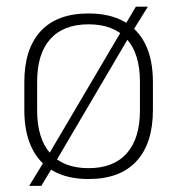

<svg xmlns="http://www.w3.org/2000/svg" viewBox="-20 -540 546 592"><path d="M253 12Q188.5 12 144.2 -12.8Q100 -37.5 77.5 -85.2Q55 -133 55 -201V-286.5Q55 -389.5 105.5 -444Q156 -498.5 253 -498.5Q317.5 -498.5 361.8 -474Q406 -449.5 428.8 -402.5Q451.5 -355.5 451.5 -286.5V-201Q451.5 -98 400.8 -43Q350 12 253 12ZM107.5 33H70L118 -45.5L127 -58.5L358 -450.5L364 -460.5L399 -519.5H436L389 -444L380.5 -430.5L150.5 -39.5L143.5 -27ZM253 -21.5Q330 -21.5 370.8 -67.2Q411.5 -113 411.5 -199.5V-288Q411.5 -374 371 -419.5Q330.5 -465 253 -465Q175.5 -465 135 -419.5Q94.5 -374 94.5 -288V-199.5Q94.5 -113 135 -67.2Q175.5 -21.5 253 -21.5Z"/></svg>

Font: Anek Devanagari Medium ExtraLight
Style: Regular
Weight: 250
Version: Version 1.003